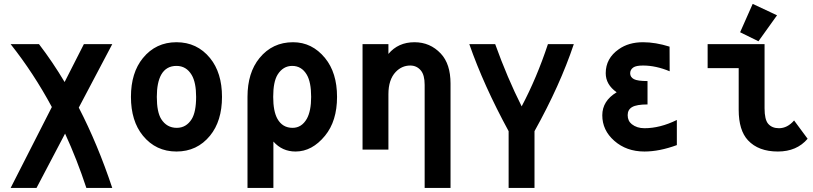

<svg xmlns="http://www.w3.org/2000/svg" viewBox="-20 -762 4142 978"><path d="M34.2 -537.1H178.7Q248 -446.8 309.1 -344.2L407.2 -537.1H551.8L381.3 -213.9Q478 -26.4 551.8 195.3H419.9Q372.1 50.3 311.5 -81.5L166 195.3H34.2L244.1 -216.8Q151.4 -389.2 34.2 -537.1Z M878.9 -426.3Q826.7 -426.3 801.3 -381.8Q778.8 -341.3 778.8 -268.6Q778.8 -191.4 801.3 -155.3Q829.6 -110.8 880.4 -110.8Q928.7 -110.8 956.5 -155.3Q979 -191.9 979 -268.6Q979 -341.8 956.5 -379.9Q929.2 -426.3 878.9 -426.3ZM708 -70.8Q647 -145.5 647 -268.6Q647 -391.6 708 -466.3Q773.9 -546.9 878.9 -546.9Q983.9 -546.9 1049.8 -466.3Q1110.8 -391.6 1110.8 -268.6Q1110.8 -145.5 1049.8 -70.8Q983.9 9.8 878.9 9.8Q773.9 9.8 708 -70.8Z M1240.7 195.3V-268.6Q1240.7 -391.6 1301.8 -466.3Q1367.7 -546.9 1472.7 -546.9Q1569.8 -546.9 1635.7 -466.3Q1696.8 -391.6 1696.8 -268.6Q1696.8 -145.5 1635.7 -70.8Q1569.8 9.8 1485.4 9.8Q1417.5 9.8 1372.6 -41V195.3ZM1470.2 -110.8Q1516.6 -110.8 1543 -157.2Q1564.9 -196.8 1564.9 -268.6Q1564.9 -343.8 1542.5 -381.8Q1516.1 -426.3 1468.3 -426.3Q1421.9 -426.3 1394 -381.8Q1371.6 -345.2 1371.6 -268.6Q1371.6 -195.3 1393.1 -156.7Q1418.9 -110.8 1470.2 -110.8Z M1826.7 0V-537.1H1958.5V-487.3Q2008.3 -546.9 2091.3 -546.9Q2170.9 -546.9 2225.1 -489.3Q2274.9 -436.5 2274.9 -336.4V195.3H2143.1V-329.6Q2143.1 -380.4 2123.5 -403.3Q2102.5 -428.2 2069.8 -428.2Q2026.9 -428.2 1995.6 -395.5Q1958.5 -356.4 1958.5 -282.2V0Z M2570.8 195.3V-93.8Q2443.8 -327.1 2370.6 -537.1H2502.4Q2564 -365.7 2637.2 -220.2Q2713.9 -364.7 2771 -537.1H2902.8Q2832.5 -327.1 2702.6 -93.8V195.3Z M3427.7 -22.9Q3338.4 9.8 3262.7 9.8Q3170.9 9.8 3108.9 -44.9Q3047.9 -98.6 3047.9 -174.8Q3047.9 -248 3121.1 -292Q3065.4 -331.1 3065.4 -389.2Q3065.4 -464.8 3131.8 -511.2Q3182.1 -546.9 3255.4 -546.9Q3318.8 -546.9 3390.6 -524.4L3391.1 -398.9Q3320.8 -428.2 3255.4 -428.2Q3220.2 -428.2 3206.1 -418.5Q3189.9 -407.2 3189.9 -388.7Q3189.9 -369.1 3209 -358.9Q3227.5 -349.1 3278.3 -349.1V-230Q3223.1 -230 3200.2 -216.8Q3177.2 -203.6 3177.2 -175.8Q3177.2 -146 3198.2 -129.4Q3224.1 -108.9 3262.7 -108.9Q3342.3 -108.9 3427.7 -150.9Z M3814 -742.2 3938 -684.1 3843.3 -551.8 3750 -597.7ZM4093.8 -55.2Q4038.6 9.8 3942.4 9.8Q3843.3 9.8 3790 -47.4Q3742.7 -98.1 3742.7 -202.6V-415H3584.5V-537.1H3874.5V-210.4Q3874.5 -153.3 3892.6 -131.8Q3912.1 -108.9 3947.8 -108.9Q3990.7 -108.9 4024.9 -148.4Z"/></svg>

Font: Consola Mono
Style: Bold
Weight: 700
Monospace: yes
Designer: Wojciech Kalinowski "wmk69" (wmk69@o2.pl)
Foundry: Wojciech Kalinowski "wmk69" (wmk69@o2.pl)
Version: Version 2.1.0